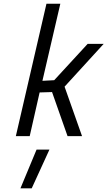

<svg xmlns="http://www.w3.org/2000/svg" viewBox="-20 -738 582 1041"><path d="M141.1 0H65.9L231.9 -717.8H307.1L210 -299.8L273.9 -303.2L455.1 -500H542L330.1 -268.1L424.8 0H346.2L262.2 -238.8L194.8 -236.8ZM90.8 283.2 178.2 73.2H248L151.9 283.2Z"/></svg>

Font: TitilliumWeb-Italic
Style: Italic
Weight: 400
Italic angle: -13°
Version: Version 1.001;PS 57.000;hotconv 1.0.70;makeotf.lib2.5.55311